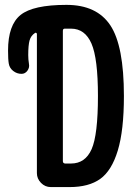

<svg xmlns="http://www.w3.org/2000/svg" viewBox="-20 -760 540 780"><path d="M235.4 -634.8V-105.5Q235.4 -96.7 244.1 -95.7H268.6Q326.2 -95.7 352.1 -153.8Q377.9 -211.9 377.9 -370.1Q377.9 -522.5 351.6 -583Q325.2 -643.6 268.6 -643.6H243.2Q235.4 -643.6 235.4 -634.8ZM67.4 -460Q48.8 -460 33.7 -471.7Q18.6 -483.4 15.6 -502Q12.7 -518.6 12.7 -554.7Q12.7 -658.2 63.5 -699.2Q114.3 -740.2 250 -740.2Q373 -740.2 428.2 -657.2Q483.4 -574.2 483.4 -370.1Q483.4 -230.5 458.5 -148.4Q433.6 -66.4 387.2 -33.2Q340.8 0 262.7 0H186.5Q163.1 0 146.5 -17.1Q129.9 -34.2 129.9 -56.6V-622.1Q129.9 -625 127 -626.5Q124 -627.9 122.1 -626Q105.5 -615.2 100.1 -595.7Q94.7 -576.2 94.7 -536.1Q94.7 -518.6 97.7 -500Q100.6 -485.4 91.3 -472.7Q82 -460 67.4 -460Z"/></svg>

Font: Rounded Mgen+ 2m medium
Style: Regular
Weight: 500
Designer: [Source Han Sans]
Ryoko NISHIZUKA  (kana & ideographs); Paul D. Hunt (Latin, Greek & Cyrillic); Wenlong ZHANG  (bopomofo
Version: Version 1.059.20150602